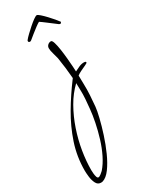

<svg xmlns="http://www.w3.org/2000/svg" viewBox="-304 -555 751 977"><g transform="rotate(-30 71.5 -66.0)"><path d="M-28 385Q-47 385 -56 367Q-65 349 -67.5 326.5Q-70 304 -70 291Q-70 209 -45 134Q-20 59 21 -10.5Q62 -80 110 -144L113 -148Q108 -212 98 -273Q95 -287 89 -306.5Q83 -326 83 -340Q83 -351 91 -358.5Q99 -366 110 -366Q117 -366 122.5 -348Q128 -330 132 -303Q136 -276 138.5 -248Q141 -220 142.5 -198Q144 -176 144 -169Q158 -176 172.5 -182.5Q187 -189 202 -189Q205 -189 209 -188Q213 -187 213 -182Q213 -179 200 -173Q187 -167 171 -159.5Q155 -152 145 -144L146 -93Q147 -61 145 -28.5Q143 4 140 36Q138 57 128.5 96.5Q119 136 104 182.5Q89 229 69.5 272.5Q50 316 27.5 346.5Q5 377 -19 384Q-22 385 -28 385ZM-26 355Q-20 355 -10 347Q0 339 4 335Q27 309 45.5 271.5Q64 234 77 191.5Q90 149 98.5 107Q107 65 110 32Q113 4 115 -23.5Q117 -51 116 -78L115 -117Q76 -80 47 -29Q18 22 -1.5 79.5Q-21 137 -30.5 195Q-40 253 -40 305Q-40 312 -39 324Q-38 336 -35 345.5Q-32 355 -26 355ZM17 -417Q11 -417 9 -422Q7 -427 11 -431Q18 -440 32.5 -454Q47 -468 63.5 -482.5Q80 -497 94 -507Q108 -517 114 -517Q119 -517 132 -505.5Q145 -494 159.5 -478.5Q174 -463 185.5 -449.5Q197 -436 200 -431Q203 -430 203 -426Q203 -422 199 -419.5Q195 -417 189 -421Q165 -439 141.5 -457Q118 -475 107 -482Q99 -478 83.5 -466.5Q68 -455 52 -442Q36 -429 25 -420Q21 -417 17 -417Z"/></g></svg>

Font: Licorice
Style: Regular
Weight: 400
Designer: Robert E. Leuschke
Foundry: Robert E. Leuschke
Version: Version 1.010; ttfautohint (v1.8.3)